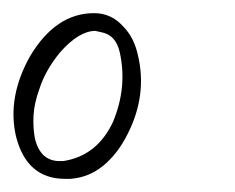

<svg xmlns="http://www.w3.org/2000/svg" viewBox="-106 -607 358 292"><path d="M-7 -335Q-66 -335 -82 -401Q-95 -460 -60 -522Q-21 -587 37 -587Q64 -587 82 -566Q98 -550 104 -522Q118 -462 88 -403Q73 -373 51 -355Q29 -337 1 -335ZM-15 -362H-10Q42 -370 66 -422Q88 -475 76 -528Q70 -554 48 -558L39 -560Q14 -560 -15 -527Q-37 -500 -46 -472Q-54 -450 -55 -431.5Q-56 -413 -53 -397Q-45 -362 -15 -362Z"/></svg>

Font: Oooh Baby
Style: Normal
Weight: 400
Designer: Robert E. Leuschke
Foundry: Robert E. Leuschke
Version: Version 1.011; ttfautohint (v1.8.3)